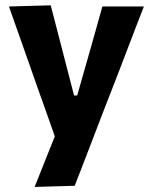

<svg xmlns="http://www.w3.org/2000/svg" viewBox="-20 -524 589 740"><path d="M113.5 196.5Q134 145.5 155 92.2Q176 39 196.5 -11.5V16.5Q178.5 -35 160 -87.2Q141.5 -139.5 123.5 -189.5L92 -279.5Q73 -333 53.2 -389.2Q33.5 -445.5 14.5 -499L175.5 -503.5Q189.5 -449 203 -397.2Q216.5 -345.5 230.5 -291L265.5 -156H277.5L316 -291Q331 -343.5 345.5 -395Q360 -446.5 374.5 -499H534.5Q519 -459 504.5 -421.5Q490 -384 472.8 -338.8Q455.5 -293.5 431.5 -231L377 -91Q340.5 4 314.8 71Q289 138 268 192Z"/></svg>

Font: Commissioner Thin
Style: Bold
Weight: 700
Version: Version 1.001;gftools[0.9.23]